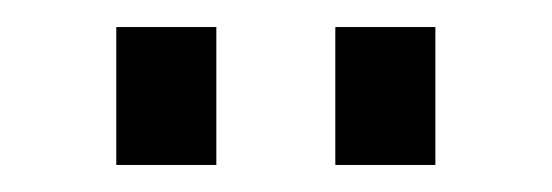

<svg xmlns="http://www.w3.org/2000/svg" viewBox="-20 -746 408 142"><path d="M66 -624H140V-726H66ZM228 -624H302V-726H228Z"/></svg>

Font: FIGSv2-sans-serif Medium
Style: Regular
Weight: 500
Designer: Matt McInerney, Pablo Impallari, Rodrigo Fuenzalida,Mirko Velimirovic
Foundry: Matt McInerney, Pablo Impallari, Rodrigo Fuenzalida
Version: Version 4.021;hotconv 1.0.109;makeotfexe 2.5.65596